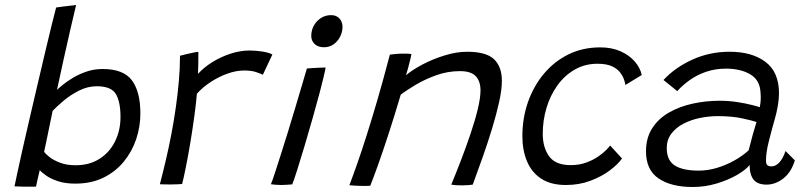

<svg xmlns="http://www.w3.org/2000/svg" viewBox="-20 -737 3235 768"><path d="M38 8.5Q41.5 -9 50.5 -50.8Q59.5 -92.5 72.5 -150.2Q85.5 -208 101 -274Q116.5 -340 132 -406.8Q147.5 -473.5 161.8 -533.5Q176 -593.5 187.2 -639Q198.5 -684.5 204.5 -707Q211.5 -708.5 235 -711.2Q258.5 -714 284.5 -717Q275.5 -679.5 262.5 -623.8Q249.5 -568 235.5 -504.2Q221.5 -440.5 208 -377.5Q215.5 -385 232.5 -398.8Q249.5 -412.5 273.5 -426.8Q297.5 -441 327.2 -451Q357 -461 390.5 -461Q474 -461 507.8 -415.5Q541.5 -370 541.5 -283Q541.5 -230.5 524.8 -180.5Q508 -130.5 475 -90.2Q442 -50 393.5 -26.2Q345 -2.5 281 -2.5Q241.5 -2.5 212.5 -12Q183.5 -21.5 165 -34.5Q146.5 -47.5 139 -56.5Q135.5 -42 130.8 -21.5Q126 -1 124 9.5Q108 10 80.8 9.8Q53.5 9.5 38 8.5ZM156.5 -129.5Q162 -121.5 177.8 -109Q193.5 -96.5 220 -86.2Q246.5 -76 282.5 -76Q338 -76 378.2 -101.8Q418.5 -127.5 440.2 -171.5Q462 -215.5 462 -269Q462 -329.5 443.5 -360.8Q425 -392 367 -392Q331 -392 297 -375Q263 -358 235.5 -335Q208 -312 190.5 -293.5Q189.5 -288 186 -271.2Q182.5 -254.5 178 -232.8Q173.5 -211 169 -189.2Q164.5 -167.5 161 -151.2Q157.5 -135 156.5 -129.5Z M772 -441.5Q795.5 -467.5 829.8 -488.8Q864 -510 902.8 -522.5Q941.5 -535 978.5 -535Q1005 -535 1031.5 -530.5Q1058 -526 1069.5 -519L1031.5 -438Q1021 -443 1003.2 -449Q985.5 -455 956.5 -455Q924.5 -455 889.8 -442.5Q855 -430 822.8 -409Q790.5 -388 767.5 -362Q764.5 -325 757.5 -273.2Q750.5 -221.5 741.5 -167.5Q732.5 -113.5 723.5 -68.8Q714.5 -24 708.5 -1Q691.5 0.5 665.5 0.8Q639.5 1 619.5 0Q632 -48 644 -99.2Q656 -150.5 666 -203.2Q676 -256 683.5 -309Q691 -362 695.5 -413.5Q700 -465 700 -514Q711 -517 726 -520.5Q741 -524 754.5 -526.8Q768 -529.5 773.5 -529.5Q773.5 -511 773.2 -484Q773 -457 772 -441.5Z M1149 0.5Q1141.5 1 1129.5 2Q1117.5 3 1105.5 3Q1093 3 1082.8 2Q1072.5 1 1063.5 0Q1068.5 -11 1078.5 -41.8Q1088.5 -72.5 1102.5 -116.2Q1116.5 -160 1131.8 -209.5Q1147 -259 1161.5 -307.5Q1176 -356 1188 -396.8Q1200 -437.5 1207.5 -463Q1216 -464 1230.5 -464.8Q1245 -465.5 1259.8 -466.2Q1274.5 -467 1282.5 -467Q1280.5 -454.5 1274.2 -428Q1268 -401.5 1259.5 -369.5Q1247 -322.5 1231 -266Q1215 -209.5 1198.8 -155Q1182.5 -100.5 1169.2 -58.5Q1156 -16.5 1149 0.5ZM1276 -548Q1252 -548 1238.5 -561Q1225 -574 1225 -593Q1225 -616 1235.5 -634.8Q1246 -653.5 1264 -665Q1282 -676.5 1304.5 -676.5Q1325.5 -676.5 1337.8 -663Q1350 -649.5 1350 -630Q1350 -608.5 1340.2 -589.8Q1330.5 -571 1314 -559.5Q1297.5 -548 1276 -548Z M1461 6Q1453 6.5 1442.5 6.8Q1432 7 1421.5 6.5Q1410.5 6.5 1397.8 5.5Q1385 4.5 1377.5 4Q1393.5 -38 1410.2 -86Q1427 -134 1446.2 -194.5Q1465.5 -255 1488.8 -334.5Q1512 -414 1539.5 -518.5Q1550 -520 1563.8 -521.2Q1577.5 -522.5 1592.5 -522.5Q1601.5 -522.5 1610.5 -522.2Q1619.5 -522 1625.5 -520.5Q1625 -515 1621 -498.5Q1617 -482 1612.2 -464.2Q1607.5 -446.5 1604 -436Q1628.5 -457 1669.5 -478.8Q1710.5 -500.5 1758.2 -515.2Q1806 -530 1848.5 -530Q1925 -530 1956.2 -500Q1987.5 -470 1987.5 -413.5Q1987.5 -379 1976.8 -330Q1966 -281 1948.8 -224.2Q1931.5 -167.5 1911 -109.2Q1890.5 -51 1871 1.5Q1864.5 2.5 1853 3.5Q1841.5 4.5 1828 4.5Q1815 4.5 1803.8 3.8Q1792.5 3 1785 1.5Q1804 -44 1824.2 -96.8Q1844.5 -149.5 1862.2 -202Q1880 -254.5 1891 -300Q1902 -345.5 1902 -375.5Q1902 -412 1883 -432.2Q1864 -452.5 1820 -452.5Q1770.5 -452.5 1724.8 -436Q1679 -419.5 1642.2 -397.5Q1605.5 -375.5 1583 -358.5Q1557.5 -272.5 1533.8 -199.8Q1510 -127 1491 -74Q1472 -21 1461 6Z M2468 -103Q2451.5 -79.5 2418.8 -55Q2386 -30.5 2341.2 -13.8Q2296.5 3 2243.5 3Q2183.5 3 2145 -22.2Q2106.5 -47.5 2088 -91.8Q2069.5 -136 2069.5 -192.5Q2069.5 -265 2092 -329Q2114.5 -393 2155.8 -442.2Q2197 -491.5 2254 -519.5Q2311 -547.5 2381 -547.5Q2427 -547.5 2462.2 -531.8Q2497.5 -516 2519.2 -490.8Q2541 -465.5 2547 -437L2481.5 -397Q2481 -403 2476.8 -416.8Q2472.5 -430.5 2461.5 -445.8Q2450.5 -461 2428.8 -471.5Q2407 -482 2370 -482Q2319.5 -482 2278.8 -458.5Q2238 -435 2209.5 -395.2Q2181 -355.5 2166 -305.5Q2151 -255.5 2151 -202Q2151 -147 2176.5 -111.8Q2202 -76.5 2262.5 -76.5Q2296.5 -76.5 2324.2 -86.5Q2352 -96.5 2372.2 -110.5Q2392.5 -124.5 2405 -137.2Q2417.5 -150 2420.5 -155Z M2751 11Q2664.5 11 2614.2 -23.2Q2564 -57.5 2564 -131.5Q2564 -185.5 2588.8 -224Q2613.5 -262.5 2655.8 -286.8Q2698 -311 2750.8 -322.5Q2803.5 -334 2859 -334Q2894.5 -334 2928.5 -328.8Q2962.5 -323.5 2987.2 -317.2Q3012 -311 3019 -308Q3022 -322.5 3022.8 -336.8Q3023.5 -351 3022 -368Q3019.5 -417 2980.8 -439.8Q2942 -462.5 2884 -462.5Q2842 -462.5 2805.5 -450.2Q2769 -438 2739.8 -417.2Q2710.5 -396.5 2689 -372.5L2634 -417Q2679.5 -466.5 2748.8 -498.2Q2818 -530 2898.5 -530Q2988.5 -530 3042.2 -489.2Q3096 -448.5 3096 -364Q3096 -341 3091.2 -313.2Q3086.5 -285.5 3078 -256.5Q3065.5 -213 3054.8 -169.8Q3044 -126.5 3044 -95.5Q3044 -80.5 3049.8 -76Q3055.5 -71.5 3066 -71.5Q3083 -71.5 3097.8 -87.8Q3112.5 -104 3122 -133L3159.5 -95.5Q3144.5 -47 3112.8 -22.8Q3081 1.5 3046.5 1.5Q3011 1.5 2994.8 -18Q2978.5 -37.5 2978.5 -77Q2963 -57.5 2928 -37.2Q2893 -17 2846.8 -3Q2800.5 11 2751 11ZM2775 -54.5Q2810.5 -54.5 2846.8 -65.2Q2883 -76 2916 -94.2Q2949 -112.5 2974.5 -135.5Q2983.5 -171.5 2991 -198.2Q2998.5 -225 3006 -249Q2992 -254 2950.5 -263.2Q2909 -272.5 2851.5 -272.5Q2815 -272.5 2779 -265Q2743 -257.5 2713 -241.8Q2683 -226 2665 -201.8Q2647 -177.5 2647 -145Q2647 -95.5 2679.2 -75Q2711.5 -54.5 2775 -54.5Z"/></svg>

Font: Grandstander Thin Light
Style: Italic
Weight: 300
Italic angle: -15°
Version: Version 1.200